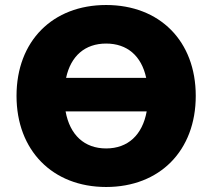

<svg xmlns="http://www.w3.org/2000/svg" viewBox="-20 -736 848 767"><path d="M404 11C618 11 762 -134 762 -353C762 -572 618 -716 404 -716C190 -716 46 -572 46 -353C46 -135 190 11 404 11ZM404 -562C488 -562 545 -513 564 -425H244C263 -513 320 -562 404 -562ZM404 -143C317 -143 259 -197 242 -291H566C549 -197 491 -143 404 -143Z"/></svg>

Font: Nunito Black
Style: Regular
Weight: 900
Designer: Vernon Adams
Foundry: Vernon Adams
Version: Version 3.602